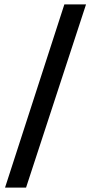

<svg xmlns="http://www.w3.org/2000/svg" viewBox="-20 -718 416 877"><path d="M3 139 274 -698H373L99 139Z"/></svg>

Font: Manuale
Style: Regular
Weight: 400
Designer: Eduardo Tunni / Pablo Cosgaya
Foundry: Eduardo Tunni / Pablo Cosgaya
Version: Version 1.002